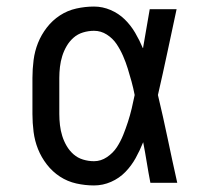

<svg xmlns="http://www.w3.org/2000/svg" viewBox="-20 -558 640 586"><path d="M267 8Q240 8 213 2Q186 -4 163 -19Q140 -34 123 -56Q106 -78 96 -103Q86 -128 82.5 -155.5Q79 -183 79 -210V-320Q79 -347 82.5 -374.5Q86 -402 96 -427Q106 -452 123 -474Q140 -496 163 -511Q186 -526 213 -532Q240 -538 267 -538Q293 -538 317.5 -527.5Q342 -517 360.5 -499Q379 -481 392.5 -458Q406 -435 416 -411Q416 -412 416.5 -412Q417 -412 417 -412V-414Q422 -443 427 -472Q432 -501 437 -530H519Q505 -465 491 -399Q477 -333 462 -268Q478 -201 492 -134Q506 -67 521 0H439Q433 -31 428 -62Q423 -93 417 -124Q407 -99 394 -75.5Q381 -52 362.5 -33Q344 -14 319 -3Q294 8 267 8ZM267 -66Q288 -66 306.5 -78.5Q325 -91 336.5 -108.5Q348 -126 356 -146Q364 -166 370.5 -186Q377 -206 382 -227Q387 -248 391 -268Q387 -289 381.5 -309Q376 -329 370 -348.5Q364 -368 355.5 -387.5Q347 -407 335.5 -424Q324 -441 306 -452.5Q288 -464 267 -464Q250 -464 233.5 -459Q217 -454 204.5 -443Q192 -432 183.5 -417.5Q175 -403 170 -387Q165 -371 163 -354Q161 -337 161 -320V-210Q161 -193 163 -176Q165 -159 170 -143Q175 -127 183.5 -112.5Q192 -98 204.5 -87Q217 -76 233.5 -71Q250 -66 267 -66Z"/></svg>

Font: Iosevka Slab Extended
Style: Regular
Weight: 400
Width: 7
Monospace: yes
Designer: Belleve Invis
Foundry: Belleve Invis
Version: Version 11.1.1; ttfautohint (v1.8.3)